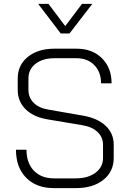

<svg xmlns="http://www.w3.org/2000/svg" viewBox="-20 -958 660 986"><path d="M62 -189H116Q116 -121 154 -81.5Q192 -42 257 -42H369Q432 -42 470.5 -71Q509 -100 509 -147V-215Q509 -253 481 -280Q453 -307 403 -315L224 -345Q152 -357 111.5 -397Q71 -437 71 -497V-555Q71 -624 123 -666Q175 -708 260 -708H373Q454 -708 503.5 -659Q553 -610 553 -530H499Q499 -588 464.5 -623.5Q430 -659 373 -659H260Q199 -659 162.5 -630.5Q126 -602 126 -555V-497Q126 -457 153 -430Q180 -403 229 -395L407 -364Q481 -351 522.5 -312Q564 -273 564 -215V-147Q564 -77 511 -34.5Q458 8 370 8H256Q167 8 114.5 -45Q62 -98 62 -189ZM176 -938H229L315 -824L401 -938H454L337 -786H292Z"/></svg>

Font: Bai Jamjuree Light
Style: Regular
Weight: 300
Designer: Katatrad Aksorn Co.,Ltd.
Foundry: Cadson Demak Co.,Ltd.
Version: Version 1.000; ttfautohint (v1.6)